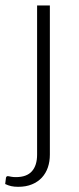

<svg xmlns="http://www.w3.org/2000/svg" viewBox="-52 -518 296 722"><path d="M135.5 -497.5V63.5Q135.5 89.5 128 111.5Q120.5 133.5 105.5 149.8Q90.5 166 68.2 175.2Q46 184.5 16.5 184.5Q1.5 184.5 -9.8 182Q-21 179.5 -32.5 174L-29.5 150Q-28 145.5 -25.5 144.8Q-23 144 -19 144.8Q-15 145.5 -8.5 146.8Q-2 148 8 148Q48.5 148 68 126Q87.5 104 87.5 63.5V-497.5Z"/></svg>

Font: Lato Light
Style: Regular
Weight: 300
Designer: Lukasz Dziedzic
Foundry: tyPoland Lukasz Dziedzic
Version: Version 2.007; 2014-02-27